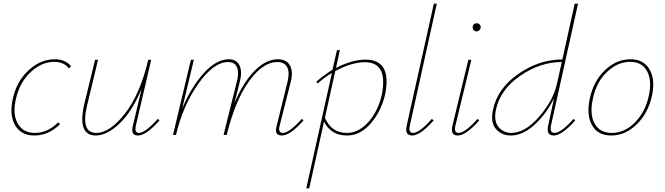

<svg xmlns="http://www.w3.org/2000/svg" viewBox="-20 -731 3601 1040"><path d="M353 -361Q325 -396 274 -396Q205 -396 145.5 -340Q86 -284 66 -194Q47 -113 76 -62Q105 -11 169 -11Q238 -11 295 -68L305 -58Q242 3 166 3Q95 3 62.5 -51.5Q30 -106 49 -194Q69 -289 134 -349.5Q199 -410 277 -410Q334 -410 365 -372Z M835 -87 844 -79Q772 3 727 3Q686 3 700 -51L747 -250Q696 -127 627.5 -62Q559 3 498 3Q450 3 433.5 -37Q417 -77 435 -161L495 -407H511L452 -161Q416 -11 501 -11Q575 -11 657 -116Q739 -221 783 -407H799L716 -51Q707 -11 733 -11Q766 -11 835 -87Z M1615 -87 1624 -79Q1552 3 1507 3Q1463 3 1479 -51L1537 -286Q1550 -337 1536 -366Q1522 -395 1481 -395Q1405 -395 1330 -292.5Q1255 -190 1208 0H1191L1262 -286Q1276 -335 1264 -365Q1252 -395 1216 -395Q1137 -395 1054 -277Q971 -159 933 0H917L1014 -407H1030L967 -144Q1017 -262 1085 -336Q1153 -410 1219 -410Q1262 -410 1277.5 -376.5Q1293 -343 1279 -288L1250 -173Q1299 -288 1360.5 -349Q1422 -410 1484 -410Q1532 -410 1550.5 -376.5Q1569 -343 1555 -288L1495 -51Q1484 -11 1513 -11Q1546 -11 1615 -87Z M1960 -408Q2102 -408 2067 -224Q2047 -132 1990 -64.5Q1933 3 1860 3Q1773 3 1735 -72L1655 289H1639L1778 -336Q1736 -311 1701 -279L1693 -288Q1735 -325 1781 -353L1805 -459L1821 -460L1800 -363Q1888 -408 1960 -408ZM2049 -222Q2081 -394 1957 -394Q1885 -394 1796 -346L1740 -93Q1775 -11 1859 -11Q1923 -11 1976 -70.5Q2029 -130 2049 -222Z M2212 3Q2171 3 2183 -51L2330 -711H2346L2200 -51Q2191 -11 2218 -11Q2252 -11 2319 -87L2329 -79Q2257 3 2212 3Z M2562 -561Q2552 -561 2546 -567.5Q2540 -574 2540 -583Q2542 -605 2563 -605Q2572 -605 2578 -598.5Q2584 -592 2584 -582Q2583 -574 2576.5 -567.5Q2570 -561 2562 -561ZM2459 3Q2418 3 2431 -52L2517 -407H2533L2447 -51Q2437 -11 2465 -11Q2498 -11 2567 -87L2576 -79Q2504 3 2459 3Z M2985 -11Q3018 -11 3087 -87L3096 -79Q3024 3 2979 3Q2936 3 2950 -54L2981 -199Q2941 -116 2876.5 -56.5Q2812 3 2747 3Q2698 3 2667 -31.5Q2636 -66 2650 -135Q2674 -252 2787.5 -330.5Q2901 -409 3026 -409L3093 -711H3111L2965 -53Q2955 -11 2985 -11ZM2750 -11Q2824 -11 2900.5 -99Q2977 -187 2997 -278L3023 -395Q2905 -395 2796.5 -319.5Q2688 -244 2666 -135Q2654 -74 2681 -42.5Q2708 -11 2750 -11Z M3290 3Q3219 3 3187.5 -51.5Q3156 -106 3174 -194Q3194 -291 3256.5 -350.5Q3319 -410 3395 -410Q3466 -410 3498 -355.5Q3530 -301 3512 -215Q3492 -120 3430 -58.5Q3368 3 3290 3ZM3294 -11Q3364 -11 3420.5 -69Q3477 -127 3495 -215Q3512 -295 3485 -345.5Q3458 -396 3393 -396Q3325 -396 3267 -340.5Q3209 -285 3191 -194Q3173 -110 3201.5 -60.5Q3230 -11 3294 -11Z"/></svg>

Font: EauTest Thin
Style: Italic
Weight: 250
Italic angle: -12°
Designer: Christian Thalmann (Catharsis Fonts)
Version: Version 0.001;PS 000.001;hotconv 1.0.88;makeotf.lib2.5.64775